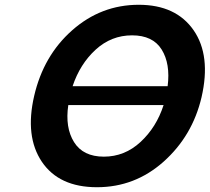

<svg xmlns="http://www.w3.org/2000/svg" viewBox="-20 -761 878 804"><path d="M282 -634Q403 -741 561 -741Q717 -741 791 -634Q864 -528 824 -354Q786 -192 665 -84Q545 23 386 23Q227 23 155 -84Q84 -190 123 -359Q162 -528 282 -634ZM682 -400Q694 -494 657 -553.5Q620 -613 533 -613Q446 -613 380.5 -553Q315 -493 284 -400ZM266 -321Q252 -227 290 -166Q328 -105 415 -105Q502 -105 568.5 -166.5Q635 -228 665 -321Z"/></svg>

Font: Miedinger
Style: Bold-Italic
Weight: 700
Italic angle: -13°
Version: Version 001.000